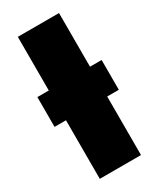

<svg xmlns="http://www.w3.org/2000/svg" viewBox="-180 -755 675 815"><g transform="rotate(-30 157.5 -348.0)"><path d="M315 -433V-287H258V0H56V-287H0V-433H56V-696H258V-433Z"/></g></svg>

Font: Fira Sans Condensed Black
Style: Regular
Weight: 900
Width: 3
Designer: Carrois Corporate & Edenspiekermann AG
Foundry: Carrois Corporate GbR & Edenspiekermann AG
Version: Version 4.203